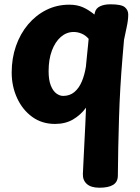

<svg xmlns="http://www.w3.org/2000/svg" viewBox="-20 -574 656 897"><path d="M423.4 -516Q428 -535.4 447.6 -544.7Q467.2 -553.9 495.7 -553.9Q547.1 -553.9 563.1 -540.4Q579.1 -527 579.1 -506Q579.1 -480 571.8 -447Q564.4 -414 559.4 -388L552.4 -306Q540.4 -165 536.1 -24.6Q531.7 115.9 530.6 246.8Q530.3 275.9 508.8 289.4Q487.2 303 444.4 303Q405.4 303 385.8 285.6Q366.2 268.2 367.2 238.8Q368.2 216 370.1 177.6Q372 139.2 374.2 94.8Q376.3 50.3 378.6 6.7Q380.9 -36.9 381.9 -70.9Q356.9 -36.9 321.2 -15.9Q285.4 5 236.8 5Q175.9 5 130.4 -28Q85 -61 59.8 -116Q34.6 -171 34.6 -235Q34.6 -301.7 54.6 -359.1Q74.7 -416.6 111.1 -459.8Q147.6 -503.1 196.6 -527.6Q245.6 -552.1 303.4 -552.1Q340.1 -552.1 367.6 -539.9Q395 -527.7 421 -506ZM207.1 -241.4Q207.1 -200 217.4 -174.3Q227.8 -148.7 243.4 -137.3Q259 -125.9 275 -125.9Q306 -125.9 327.6 -144Q349.1 -162.1 362.3 -193.4Q375.4 -224.7 381.3 -262.6Q385 -299.8 387.3 -323.3Q389.7 -346.9 391.4 -363.3Q393.1 -379.7 394.1 -392.6Q380.3 -408.7 362 -416.6Q343.7 -424.6 324.2 -424.6Q290.8 -424.6 264.3 -401.6Q237.9 -378.7 222.5 -337.7Q207.1 -296.8 207.1 -241.4Z"/></svg>

Font: Playpen Sans
Style: Regular
Weight: 400
Designer: Laura Meseguer, Veronika Burian, José Scaglione, Kostas Bartsokas, Vera Evstafieva, Tom Grace, Yorlmar Campos
Foundry: TypeTogether
Version: Version 2.000